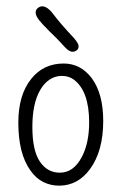

<svg xmlns="http://www.w3.org/2000/svg" viewBox="-20 -583 388 614"><path d="M215.8 -328.6Q199.7 -340.3 178 -340.3Q156.2 -340.3 138.4 -328.4Q120.6 -316.4 108.4 -294.9Q83.5 -252 83.5 -177Q83.5 -102.1 107.4 -66.4Q131.3 -30.8 171.4 -30.8Q215.3 -30.8 241.7 -81.1Q265.1 -126 265.1 -191.4Q265.1 -292 215.8 -328.6ZM170.9 10.7Q143.1 11.2 118.9 -0.7Q94.7 -12.7 77.1 -38.1Q38.6 -91.8 38.6 -190.9Q38.6 -279.8 80.1 -331.1Q119.1 -379.9 183.6 -379.9Q237.8 -379.9 273.4 -333Q310.1 -283.2 310.1 -196.3Q310.1 -99.6 267.6 -42Q229.5 9.8 170.9 10.7ZM104 -559.6Q125 -571.8 150.9 -537.1Q171.9 -508.8 216.8 -460.9Q231.4 -443.8 231.4 -435.3Q231.4 -426.8 225.3 -422.1Q219.2 -417.5 211.9 -417.5Q200.7 -417.5 185.5 -434.3Q170.4 -451.2 158.9 -462.6Q147.5 -474.1 137.7 -483.4Q113.8 -507.3 105 -518.6Q83.5 -546.4 104 -559.6Z"/></svg>

Font: Pompiere
Style: Regular
Weight: 400
Designer: Karolina Lach
Foundry: Sorkin Type Co.
Version: Version 1.002